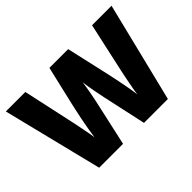

<svg xmlns="http://www.w3.org/2000/svg" viewBox="-129 -1005 1296 1296"><g transform="rotate(-45 519.5 -357.0)"><path d="M1024 -714 848 0H620L552 -311Q550 -320 546 -341Q542 -362 536.5 -389Q531 -416 527 -442Q523 -468 521 -486Q519 -468 514.5 -442Q510 -416 505 -389Q500 -362 495.5 -341Q491 -320 489 -311L420 0H192L15 -714H201L279 -356Q282 -343 287 -318.5Q292 -294 297.5 -266Q303 -238 308 -211.5Q313 -185 315 -167Q319 -197 325.5 -236Q332 -275 340 -314.5Q348 -354 355.5 -388Q363 -422 368 -444L431 -714H610L671 -444Q676 -423 683.5 -388.5Q691 -354 699 -314Q707 -274 714 -235Q721 -196 724 -167Q727 -192 734 -229Q741 -266 748 -301.5Q755 -337 759 -355L838 -714Z"/></g></svg>

Font: Noto Sans Gurmukhi UI Black
Style: Regular
Weight: 900
Designer: Jelle Bosma - Monotype Design Team
Foundry: Monotype Imaging Inc.
Version: Version 2.004; ttfautohint (v1.8.4.7-5d5b)